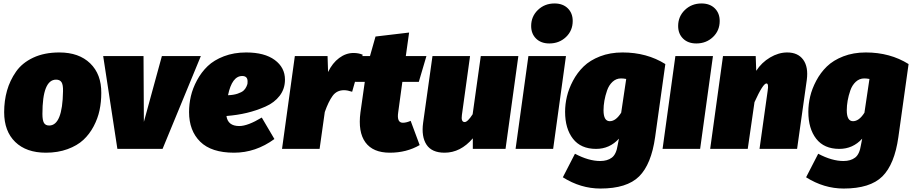

<svg xmlns="http://www.w3.org/2000/svg" viewBox="-20 -860 5268 1109"><path d="M245 22Q132 22 68 -40Q4 -102 4 -212Q4 -278 20.5 -336.5Q37 -395 72.5 -446Q108 -497 172 -527Q236 -557 323 -557Q436 -557 501 -494Q566 -431 565 -323Q565 -271 555 -223.5Q545 -176 521 -130.5Q497 -85 461.5 -52Q426 -19 370 1.5Q314 22 245 22ZM264 -135Q341 -135 344 -333Q345 -370 335.5 -385Q326 -400 304 -400Q225 -400 225 -202Q225 -165 234 -150Q243 -135 264 -135Z M1140 -536 919 0H658L576 -536H809L811 -156L915 -536Z M1626 -400Q1626 -347 1595.5 -307Q1565 -267 1512.5 -244Q1460 -221 1405.5 -208Q1351 -195 1288 -190Q1296 -132 1362 -132Q1411 -132 1492 -181L1565 -57Q1457 22 1332 22Q1201 22 1136.5 -41.5Q1072 -105 1072 -213Q1072 -259 1082.5 -304.5Q1093 -350 1118 -396.5Q1143 -443 1179.5 -478Q1216 -513 1273.5 -535Q1331 -557 1402 -557Q1508 -557 1567 -513.5Q1626 -470 1626 -400ZM1297 -310Q1329 -311 1352.5 -319Q1376 -327 1386.5 -336.5Q1397 -346 1403 -359Q1409 -372 1409.5 -377.5Q1410 -383 1410 -390Q1410 -421 1379 -421Q1320 -421 1297 -310Z M2022 -554Q2051 -554 2075 -544L2014 -330Q1987 -339 1967 -339Q1925 -339 1901 -306Q1877 -273 1856 -213L1826 0H1609L1683 -536H1872L1875 -444Q1900 -496 1939 -525Q1978 -554 2022 -554Z M2307 -151Q2327 -151 2352 -162L2404 -22Q2328 22 2232 22Q2134 22 2090.5 -38Q2047 -98 2062 -211L2087 -387H2031L2050 -536H2117L2149 -649L2343 -672L2324 -536H2443L2399 -387H2304L2280 -211Q2271 -151 2307 -151Z M2548 22Q2474 22 2443.5 -24.5Q2413 -71 2424 -151L2478 -536H2695L2648 -196Q2642 -155 2664 -155Q2681 -155 2710 -200L2757 -536H2974L2900 0H2711V-61Q2640 22 2548 22Z M3153 -609Q3105 -609 3076.5 -637Q3048 -665 3048 -710Q3048 -765 3087 -802.5Q3126 -840 3183 -840Q3231 -840 3259.5 -812Q3288 -784 3288 -739Q3288 -683 3249 -646Q3210 -609 3153 -609ZM3249 -536 3175 0H2958L3032 -536Z M3576 -557Q3716 -557 3823 -490L3764 -68Q3742 89 3671.5 159Q3601 229 3448 229Q3334 229 3231 164L3301 28Q3380 70 3447 70Q3488 70 3514 50.5Q3540 31 3548 -23L3555 -59Q3501 0 3423 0Q3335 0 3289.5 -58.5Q3244 -117 3244 -214Q3244 -258 3254.5 -302.5Q3265 -347 3289.5 -393.5Q3314 -440 3351 -476Q3388 -512 3446 -534.5Q3504 -557 3576 -557ZM3567 -407Q3539 -407 3518 -387.5Q3497 -368 3486.5 -337.5Q3476 -307 3471 -278.5Q3466 -250 3466 -223Q3466 -160 3502 -160Q3537 -160 3568 -209L3597 -404Q3580 -407 3567 -407Z M4002 -609Q3954 -609 3925.5 -637Q3897 -665 3897 -710Q3897 -765 3936 -802.5Q3975 -840 4032 -840Q4080 -840 4108.5 -812Q4137 -784 4137 -739Q4137 -683 4098 -646Q4059 -609 4002 -609ZM4098 -536 4024 0H3807L3881 -536Z M4527 -557Q4589 -557 4619.5 -515Q4650 -473 4640 -398L4584 0H4367L4414 -335Q4421 -378 4407 -378Q4387 -378 4338 -270L4299 0H4082L4156 -536H4345L4348 -451Q4379 -499 4428 -528Q4477 -557 4527 -557Z M4981 -557Q5121 -557 5228 -490L5169 -68Q5147 89 5076.5 159Q5006 229 4853 229Q4739 229 4636 164L4706 28Q4785 70 4852 70Q4893 70 4919 50.5Q4945 31 4953 -23L4960 -59Q4906 0 4828 0Q4740 0 4694.5 -58.5Q4649 -117 4649 -214Q4649 -258 4659.5 -302.5Q4670 -347 4694.5 -393.5Q4719 -440 4756 -476Q4793 -512 4851 -534.5Q4909 -557 4981 -557ZM4972 -407Q4944 -407 4923 -387.5Q4902 -368 4891.5 -337.5Q4881 -307 4876 -278.5Q4871 -250 4871 -223Q4871 -160 4907 -160Q4942 -160 4973 -209L5002 -404Q4985 -407 4972 -407Z"/></svg>

Font: Fira Sans Ultra
Style: Italic
Weight: 950
Italic angle: -8°
Designer: Carrois Corporate & Edenspiekermann AG
Foundry: Carrois Corporate GbR & Edenspiekermann AG
Version: Version 4.203;PS 004.203;hotconv 1.0.88;makeotf.lib2.5.64775